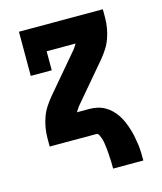

<svg xmlns="http://www.w3.org/2000/svg" viewBox="-105 -598 709 840"><g transform="rotate(-15 250.0 -177.5)"><path d="M303 165Q303 156 303 147.5Q303 139 302.5 130Q302 121 301.5 112Q301 103 300.5 94.5Q300 86 299 77Q298 68 297 59.5Q296 51 294.5 42.5Q293 34 290 25.5Q287 17 283 8.5Q279 0 270 0H60V-37Q60 -61 64 -84.5Q68 -108 76 -130.5Q84 -153 97 -173Q110 -193 125 -211L271 -383Q275 -388 278.5 -394Q282 -400 286 -406H155V-320H60V-520H440V-483Q440 -459 436 -435.5Q432 -412 424 -389.5Q416 -367 403 -347Q390 -327 375 -309L229 -137Q225 -132 221.5 -126Q218 -120 214 -114H270Q288 -114 306 -110Q324 -106 340 -97Q356 -88 369 -75Q382 -62 392 -46.5Q402 -31 409 -14Q416 3 421.5 20.5Q427 38 430.5 56Q434 74 436.5 92Q439 110 439.5 128.5Q440 147 440 165Z"/></g></svg>

Font: Iosevka Curly Slab Heavy
Style: Regular
Weight: 900
Monospace: yes
Designer: Belleve Invis
Foundry: Belleve Invis
Version: Version 22.1.2; ttfautohint (v1.8.4)